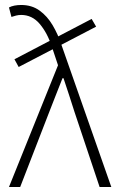

<svg xmlns="http://www.w3.org/2000/svg" viewBox="-20 -751 476 771"><path d="M55 -482 38 -513 348 -675 366 -644ZM16 0 213 -489 188 -564Q170 -619 139.5 -655Q109 -691 65 -691Q55 -691 44.5 -688.5Q34 -686 26 -683L16 -721Q25 -726 38 -728.5Q51 -731 65 -731Q108 -731 139 -708.5Q170 -686 191.5 -649.5Q213 -613 226 -573L427 0H380L279 -302Q269 -333 257.5 -369Q246 -405 235 -437H231Q218 -405 204 -368.5Q190 -332 178 -302L61 0Z"/></svg>

Font: Source Sans 3 Light
Style: Regular
Weight: 300
Designer: Paul D. Hunt
Foundry: Adobe
Version: Version 3.052;hotconv 1.1.0;makeotfexe 2.6.0